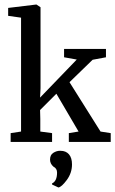

<svg xmlns="http://www.w3.org/2000/svg" viewBox="-20 -627 509 848"><path d="M27 0V-39L73 -46V-549L16 -557V-592L140 -607H141L159 -595V-237L157 -196L319 -364L263 -374V-411H448V-374L389 -363L287 -264L424 -46L469 -39V0H284V-39L327 -46L229 -213L157 -141L158 -102V-46L210 -39V0ZM298 99Q298 137 275 168Q252 199 238 201L210 188V183Q232 173 232 135Q232 117 216 109Q201 96 201 78Q201 57 215.5 48Q230 39 244 39H247Q271 39 284.5 54.5Q298 70 298 99Z"/></svg>

Font: Aikya Medium
Style: Regular
Weight: 500
Designer: Neelakash Kshetrimayum (Latin subset based on Merriweather by Eben Sorkin)
Foundry: Brand New Type
Version: Version 1.00 b005